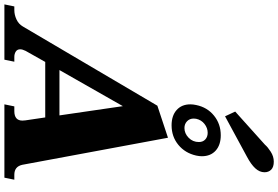

<svg xmlns="http://www.w3.org/2000/svg" viewBox="-246 -1022 1234 851"><g transform="rotate(90 370.5 -597.0)"><path d="M461 -978 440 -1023 587 -1155Q597 -1167 618 -1180.5Q639 -1194 662 -1194Q686 -1194 697.5 -1182.5Q709 -1171 709 -1153Q709 -1131 691.5 -1112Q674 -1093 640 -1075ZM408 -824Q408 -837 411 -850Q421 -899 458 -929Q495 -959 545 -959Q588 -959 613 -936.5Q638 -914 638 -875Q638 -864 635 -850Q624 -801 587.5 -771Q551 -741 501 -741Q458 -741 433 -763.5Q408 -786 408 -824ZM471 -839Q471 -821 483 -809.5Q495 -798 513 -798Q537 -798 556 -816.5Q575 -835 575 -862Q575 -880 563.5 -890.5Q552 -901 534 -901Q513 -901 495 -887Q477 -873 472 -850Q471 -846 471 -839ZM742 -44 733 0H408L417 -44H438Q480 -44 480 -80Q480 -88 479 -93L466 -181H220L171 -94Q164 -80 164 -70Q164 -57 174 -50.5Q184 -44 198 -44H219L210 0H-35L-26 -44H-10Q11 -44 31.5 -53.5Q52 -63 63 -82L414 -678L556 -725L676 -79Q684 -44 720 -44ZM457 -244 416 -525 256 -244Z"/></g></svg>

Font: Taviraj
Style: Bold Italic
Weight: 700
Italic angle: -12°
Designer: Katatrad Team
Foundry: CadsonDemak
Version: Version 1.001